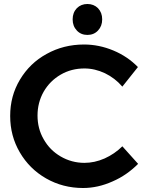

<svg xmlns="http://www.w3.org/2000/svg" viewBox="-20 -932 736 962"><path d="M506 -565C539 -549 568 -527 593 -498L671 -596C637 -631 596 -659 548 -679C500 -699 451 -709 401 -709C332 -709 270 -693 214 -662C157 -631 113 -588 80 -533C47 -478 31 -418 31 -351C31 -284 47 -224 79 -169C111 -114 155 -70 211 -38C267 -6 329 10 396 10C446 10 495 -1 544 -23C593 -44 635 -74 672 -111L593 -199C567 -173 537 -153 504 -138C470 -123 436 -116 403 -116C360 -116 320 -127 284 -148C248 -169 220 -197 199 -234C178 -270 168 -310 168 -353C168 -396 178 -436 199 -473C220 -509 248 -537 284 -558C320 -579 360 -589 403 -589C438 -589 472 -581 506 -565ZM471 -891C457 -905 439 -912 418 -912C397 -912 379 -905 365 -891C351 -876 344 -858 344 -835C344 -812 351 -794 365 -779C379 -764 397 -757 418 -757C439 -757 457 -764 471 -779C485 -794 492 -812 492 -835C492 -858 485 -876 471 -891Z"/></svg>

Font: Argentum Sans Medium
Style: Regular
Weight: 500
Designer: Julieta Ulanovsky
Foundry: Julieta Ulanovsky
Version: Version 5.001;January 29, 2019;FontCreator 11.5.0.2425 64-bi